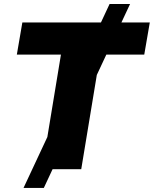

<svg xmlns="http://www.w3.org/2000/svg" viewBox="-20 -839 763 952"><path d="M96.7 92.8 214.8 -159.7 282.2 -568.4H63.5L90.8 -727.5H480.5L523.4 -819.3H625L582 -727.5H722.7L695.3 -568.4H507.3L460 -467.3L382.8 0H240.7L197.3 92.8Z"/></svg>

Font: Inter Tight Black
Style: Italic
Weight: 900
Italic angle: -9.39999°
Designer: Rasmus Andersson
Foundry: rsms
Version: Version 3.004; ttfautohint (v1.8.4.7-5d5b)